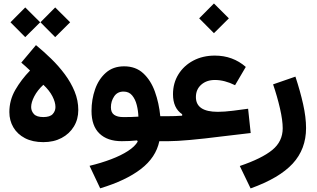

<svg xmlns="http://www.w3.org/2000/svg" viewBox="-20 -803 1802 1092"><path d="M39.6 -676.3 123.5 -760.7 208.5 -676.3 123.5 -591.8ZM210 -676.3 293.9 -760.7 378.9 -676.3 293.9 -591.8ZM226.6 5.4Q165 5.4 121.8 -17.3Q78.6 -40 55.9 -78.9Q33.2 -117.7 33.2 -165.5Q33.2 -232.9 66.9 -291.5Q100.6 -350.1 150.9 -401.9Q139.2 -413.1 126.5 -424.6Q113.8 -436 101.1 -446.8L184.6 -546.4Q228 -510.7 270.8 -469.2Q313.5 -427.7 348.4 -380.9Q383.3 -334 404.3 -283Q425.3 -231.9 425.3 -177.2Q425.3 -124.5 400.1 -83.3Q375 -42 330.3 -18.3Q285.6 5.4 226.6 5.4ZM226.6 -137.2Q264.2 -137.2 279.8 -154.3Q295.4 -171.4 295.4 -194.3Q295.4 -221.7 278.1 -255.4Q260.7 -289.1 226.6 -320.8Q192.9 -289.6 175 -255.1Q157.2 -220.7 157.2 -194.3Q157.2 -171.4 172.9 -154.3Q188.5 -137.2 226.6 -137.2Z M763.2 2.4 759.8 -4.4Q737.8 -2 715.3 -1Q692.9 0 672.4 0Q590.8 0 545.7 -43.5Q500.5 -86.9 500.5 -171.9Q500.5 -237.3 520.8 -295.2Q541 -353 582.3 -389.4Q623.5 -425.8 686 -425.8Q752 -425.8 794.9 -386Q837.9 -346.2 861.1 -281.5Q884.3 -216.8 891.6 -142.1H919.9V0H886.2Q866.7 92.8 781.2 158.4Q695.8 224.1 549.8 268.1L489.3 140.1Q556.2 124 612.5 102.5Q668.9 81.1 708.3 55.4Q747.6 29.8 763.2 2.4ZM767.1 -139.6Q766.1 -172.9 757.8 -205.8Q749.5 -238.8 731.4 -260.5Q713.4 -282.2 682.6 -282.2Q647.5 -282.2 629.2 -254.6Q610.8 -227.1 610.8 -192.9Q610.8 -162.6 629.4 -149.9Q647.9 -137.2 679.7 -137.2Q701.2 -137.2 722.9 -137.5Q744.6 -137.7 767.1 -139.6Z M1112.8 -698.7 1196.8 -783.2 1281.7 -698.7 1196.8 -614.3ZM1094.2 -251Q1094.2 -167 1218.8 -167Q1255.9 -167 1306.2 -173.3L1391.1 -184.6L1405.8 -46.4L1240.2 -26.9Q1141.6 -14.2 1062 -7.1Q982.4 0 938.5 0H919.9Q909.2 0 904.5 -16.8Q899.9 -33.7 899.9 -71.3Q899.9 -108.9 904.5 -125.5Q909.2 -142.1 919.9 -142.1H932.6Q953.1 -142.1 975.3 -142.8Q997.6 -143.6 1016.1 -145V-153.3Q963.9 -188 963.9 -267.1Q963.9 -330.1 994.6 -379.9Q1025.4 -429.7 1079.3 -458.3Q1133.3 -486.8 1201.7 -486.8Q1304.2 -486.8 1377.9 -422.4L1316.9 -318.4Q1257.3 -348.1 1202.1 -348.1Q1154.8 -348.1 1124.5 -321.3Q1094.2 -294.4 1094.2 -251Z M1533.2 -323.2 1660.2 -367.2Q1687.5 -284.7 1704.1 -210.2Q1720.7 -135.7 1720.7 -74.7Q1720.7 44.9 1644.8 127.4Q1568.8 210 1405.3 268.6L1343.8 141.1Q1469.2 98.6 1528.6 50Q1587.9 1.5 1587.9 -73.7Q1587.9 -118.7 1572.3 -186.8Q1556.6 -254.9 1533.2 -323.2Z"/></svg>

Font: Estedad-FD Bold
Style: Regular
Weight: 700
Designer: Amin Abedi
Version: Version 7.3